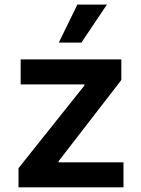

<svg xmlns="http://www.w3.org/2000/svg" viewBox="-20 -799 602 819"><path d="M58.9 0V-81.7L340.2 -434.3V-438.9H68.2V-545.5H497.5V-457.7L229.8 -111.2V-106.5H506.7V0ZM230.8 -617.2 310 -779.5H436.1L327.1 -617.2Z"/></svg>

Font: Inter UI Semi Bold
Style: Regular
Weight: 600
Designer: Rasmus Andersson
Foundry: rsms
Version: 3.2;8d6f07862